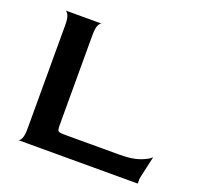

<svg xmlns="http://www.w3.org/2000/svg" viewBox="-109 -718 862 835"><g transform="rotate(20 322.0 -300.0)"><path d="M57 0Q64 0 71 -14Q78 -28 78 -60V-540Q78 -572 71 -585.5Q64 -599 57 -600H225Q218 -600 211 -586Q204 -572 204 -539V-122Q204 -100 209.5 -95.5Q215 -91 245 -91H494Q552 -91 587.5 -104.5Q623 -118 634 -131L610 -24V0Z"/></g></svg>

Font: Red Rose Medium
Style: Regular
Weight: 500
Designer: Jaikishan Patel
Version: Version 2.000